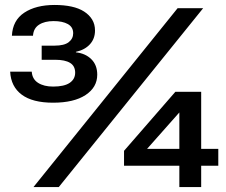

<svg xmlns="http://www.w3.org/2000/svg" viewBox="-20 -754 911 774"><path d="M194 -340Q111 -340 67.5 -372.5Q24 -405 21 -465H108Q110 -435 133.5 -420Q157 -405 194 -405Q239 -405 261 -420Q283 -435 283 -461Q283 -488 262.5 -500.5Q242 -513 203 -513H148V-570H200Q239 -570 257 -584Q275 -598 275 -620Q275 -645 253.5 -657Q232 -669 196 -669Q160 -669 137.5 -654.5Q115 -640 113 -610H28Q31 -672 78 -703Q125 -734 200 -734Q238 -734 268 -727.5Q298 -721 319 -707.5Q340 -694 351.5 -675Q363 -656 363 -631Q363 -598 342.5 -575.5Q322 -553 286 -545V-543Q324 -539 348 -515.5Q372 -492 372 -453Q372 -402 325 -371Q278 -340 194 -340ZM115 0 696 -721H799L217 0ZM703 0V-362L744 -347L573 -154H860V-86H480V-146L687 -384H791V0Z"/></svg>

Font: Mona Sans Expanded SemiBold
Style: Regular
Weight: 600
Width: 7
Designer: Deni Anggara
Foundry: GitHub
Version: Version 2.000